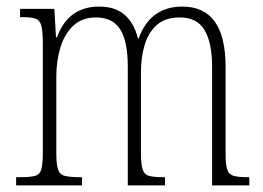

<svg xmlns="http://www.w3.org/2000/svg" viewBox="-20 -563 800 583"><path d="M29 0V-25H42Q72 -25 86.5 -29Q101 -33 105.5 -49Q110 -65 110 -100V-433Q110 -468 105.5 -485Q101 -502 87.5 -506.5Q74 -511 46 -511H41V-536H145L150 -450H153Q171 -498 203 -520.5Q235 -543 281 -543Q330 -543 358.5 -518Q387 -493 399 -446H401Q436 -543 534 -543Q665 -543 665 -360V-96Q665 -63 670 -48Q675 -33 689.5 -29Q704 -25 733 -25H737V0H624V-361Q624 -432 601.5 -471Q579 -510 526 -510Q482 -510 456.5 -487.5Q431 -465 419.5 -427.5Q408 -390 408 -345V-99Q408 -65 413 -49Q418 -33 432.5 -29Q447 -25 475 -25H481V0H368V-361Q368 -436 345.5 -473Q323 -510 271 -510Q229 -510 202.5 -485Q176 -460 163.5 -419Q151 -378 151 -331V-99Q151 -65 156 -49Q161 -33 176.5 -29Q192 -25 222 -25H229V0Z"/></svg>

Font: Noto Serif Lao Condensed ExtraLight
Style: Regular
Weight: 200
Width: 3
Designer: Monotype Design Team
Foundry: Monotype Imaging Inc.
Version: Version 2.003; ttfautohint (v1.8.4.7-5d5b)